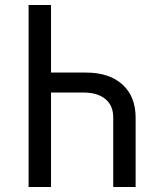

<svg xmlns="http://www.w3.org/2000/svg" viewBox="-20 -750 639 770"><path d="M184.6 -730V-459H324.2Q418.5 -459 471.2 -410.9Q523.9 -362.8 523.9 -278.8V0H434.1V-278.8Q434.1 -326.7 402.6 -352.8Q371.1 -378.9 314 -378.9H184.6V0H94.7V-730Z"/></svg>

Font: UDEV Gothic 35
Style: Regular
Weight: 400
Version: v2.1.0; ttfautohint (v1.8.4.7-5d5b-dirty) -l 6 -r 45 -G 200 